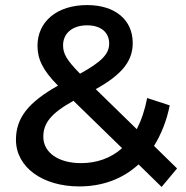

<svg xmlns="http://www.w3.org/2000/svg" viewBox="-20 -727 736 758"><path d="M462 -142C418 -103 363 -83 300 -83C210 -83 151 -125 151 -187C151 -240 180 -279 270 -329ZM296 -436C243 -490 229 -515 229 -548C229 -594 264 -627 324 -627C380 -627 411 -598 411 -555C411 -515 383 -484 296 -436ZM293 9C385 9 465 -21 527 -78L618 11L679 -62L588 -151C616 -196 638 -250 650 -311L561 -340C552 -293 538 -252 520 -217L358 -375C462 -433 504 -486 504 -557C504 -650 433 -707 324 -707C205 -707 128 -642 128 -546C128 -494 149 -449 209 -389C92 -323 43 -262 43 -175C43 -67 148 9 293 9Z"/></svg>

Font: Montserrat-Alt1 SemBd
Style: Regular
Weight: 600
Designer: Differentunic
Foundry: Differentunic
Version: Version 7.222